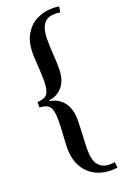

<svg xmlns="http://www.w3.org/2000/svg" viewBox="-193 -913 771 1168"><g transform="rotate(-20 192.0 -328.5)"><path d="M310 196Q272 196 235.5 183.5Q199 171 170 144.5Q141 118 123.5 76.5Q106 35 106 -24Q106 -41 108 -70Q110 -99 112 -133.5Q114 -168 114 -203Q114 -264 98 -286.5Q82 -309 43 -312L32 -313V-348L43 -349Q84 -352 99 -376.5Q114 -401 114 -457Q114 -485 112 -519Q110 -553 108 -584Q106 -615 106 -633Q106 -711 135.5 -759.5Q165 -808 211.5 -830.5Q258 -853 310 -853Q321 -853 332 -852.5Q343 -852 355 -850L349 -813Q334 -816 314 -816Q276 -816 255 -798.5Q234 -781 226 -751Q218 -721 218 -683Q218 -652 219 -629.5Q220 -607 221.5 -587Q223 -567 224 -544Q225 -521 225 -491Q225 -469 220 -444Q215 -419 201.5 -396Q188 -373 164 -356Q140 -339 102 -333V-329Q140 -322 164.5 -304Q189 -286 202 -262Q215 -238 220 -213.5Q225 -189 225 -170Q225 -152 224 -124.5Q223 -97 221.5 -67.5Q220 -38 219 -13Q218 12 218 26Q218 100 244.5 129.5Q271 159 314 159Q338 159 349 156L353 193Q346 194 334.5 195Q323 196 310 196Z"/></g></svg>

Font: Noto Nastaliq Urdu Medium
Style: Regular
Weight: 500
Designer: Monotype Design Team (Patrick Giasson: type design, Kamal Mansour: OpenType code, Glenda Bellarosa). Updated by Simon Co
Foundry: Monotype Imaging Inc., Simon Cozens
Version: Version 3.007